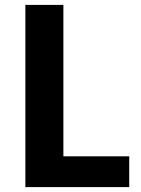

<svg xmlns="http://www.w3.org/2000/svg" viewBox="-20 -763 576 783"><path d="M83.5 0V-743H238.5V-125.5H507V0Z"/></svg>

Font: Merriweather Sans
Style: Bold
Weight: 700
Designer: Eben Sorkin
Foundry: Eben Sorkin
Version: Version 1.008; ttfautohint (v1.7.19-72a1) -l 8 -r 50 -G 200 